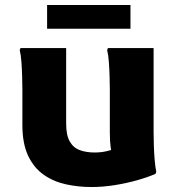

<svg xmlns="http://www.w3.org/2000/svg" viewBox="-20 -740 714 772"><path d="M347.4 12Q294.7 12 245 1.1Q195.3 -9.7 155.9 -37.3Q116.4 -64.8 93.2 -113.6Q70 -162.4 70 -238V-380.4Q70 -400.4 69.1 -431Q68.3 -461.6 66.1 -491.2Q63.9 -520.8 59.2 -538.8L62.6 -546.8H246V-243.2Q246 -196.8 260.3 -171.5Q274.5 -146.1 300.5 -136.5Q326.4 -126.8 360.5 -126.8Q389 -126.8 414.1 -133.4Q439.2 -139.9 459.3 -146.2L434.6 -107.5Q428.5 -122.9 425 -147.1Q421.6 -171.2 421.6 -207.2V-380.4Q421.6 -400.4 420.7 -431Q419.9 -461.6 417.7 -491.2Q415.5 -520.8 410.8 -538.8L414.2 -546.8H597.6V-210Q597.6 -190 598.5 -158.7Q599.3 -127.4 601.9 -97.1Q604.4 -66.8 608.4 -48.8L605 -40.8Q572 -26.6 529.7 -14.8Q487.4 -2.9 440.6 4.5Q393.7 12 347.4 12ZM169.4 -720H504.6V-624.4H169.4Z"/></svg>

Font: Kufam
Style: Regular
Weight: 400
Designer: Wael Morcos, Artur Schmal
Foundry: Original Type
Version: Version 1.301; ttfautohint (v1.8.3)